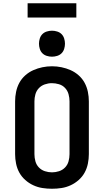

<svg xmlns="http://www.w3.org/2000/svg" viewBox="-20 -1154 640 1182"><path d="M300 8Q270 8 241 3.5Q212 -1 185 -13.5Q158 -26 135.5 -46Q113 -66 99 -91.5Q85 -117 79 -146.5Q73 -176 73 -205V-530Q73 -559 79 -588.5Q85 -618 99 -644Q113 -670 135.5 -690Q158 -710 185 -722Q212 -734 241 -740Q270 -746 300 -746Q330 -746 359 -740Q388 -734 415 -722Q442 -710 464.5 -690Q487 -670 501 -644Q515 -618 521 -588.5Q527 -559 527 -530V-205Q527 -176 521 -146.5Q515 -117 501 -91.5Q487 -66 464.5 -46Q442 -26 415 -13.5Q388 -1 359 3.5Q330 8 300 8ZM300 -93Q322 -93 343.5 -100Q365 -107 380.5 -123Q396 -139 402 -161Q408 -183 408 -205V-530Q408 -552 402 -574Q396 -596 380.5 -612.5Q365 -629 343 -635.5Q321 -642 299 -642Q277 -642 255.5 -634.5Q234 -627 219 -611Q204 -595 198 -573.5Q192 -552 192 -530V-205Q192 -183 198 -161Q204 -139 219.5 -123Q235 -107 256.5 -100Q278 -93 300 -93ZM300 -805Q284 -805 268 -810Q252 -815 241 -826Q230 -837 225 -853Q220 -869 220 -885Q220 -901 225 -917Q230 -933 241 -944Q252 -955 268 -960Q284 -965 300 -965Q316 -965 332 -960Q348 -955 359 -944Q370 -933 375 -917Q380 -901 380 -885Q380 -869 375 -853Q370 -837 359 -826Q348 -815 332 -810Q316 -805 300 -805ZM150 -1046V-1134H450V-1046Z"/></svg>

Font: Zed Sans Extended
Style: Bold
Weight: 700
Width: 7
Designer: Belleve Invis
Foundry: Belleve Invis
Version: Version 1.0.0; ttfautohint (v1.8.4)